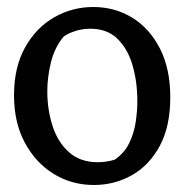

<svg xmlns="http://www.w3.org/2000/svg" viewBox="-20 -508 531 548"><path d="M248 20Q185 20 133.5 -11.5Q82 -43 51 -100.5Q20 -158 20 -236Q20 -316 51.5 -372.5Q83 -429 134.5 -458.5Q186 -488 246 -488Q308 -488 357.5 -457.5Q407 -427 436.5 -369.5Q466 -312 466 -230Q466 -147 436 -91.5Q406 -36 356.5 -8Q307 20 248 20ZM259 -45Q282 -45 307 -52Q335 -71 349 -100Q363 -129 367.5 -161Q372 -193 372 -219Q372 -274 358.5 -321Q345 -368 315.5 -397Q286 -426 238 -426Q215 -426 195 -419.5Q175 -413 162 -404Q136 -373 125.5 -330.5Q115 -288 115 -247Q115 -195 130 -148.5Q145 -102 177 -73.5Q209 -45 259 -45Z"/></svg>

Font: Eczar
Style: Regular
Weight: 400
Designer: Vaibhav Singh
Foundry: Rosetta Type Foundry
Version: Version 2.000